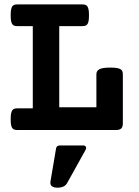

<svg xmlns="http://www.w3.org/2000/svg" viewBox="-20 -600 640 886"><path d="M131.3 -479.5H60.1Q51.8 -479.5 45.9 -481.4Q40 -483.4 36.4 -488.8Q32.7 -494.1 31 -503.9Q29.3 -513.7 29.3 -529.3Q29.3 -544.9 31 -554.7Q32.7 -564.5 36.4 -570.1Q40 -575.7 45.9 -577.6Q51.8 -579.6 60.1 -579.6H359.9Q368.2 -579.6 374 -577.6Q379.9 -575.7 383.5 -570.1Q387.2 -564.5 388.9 -554.7Q390.6 -544.9 390.6 -529.3Q390.6 -513.7 388.9 -503.9Q387.2 -494.1 383.5 -488.8Q379.9 -483.4 374 -481.4Q368.2 -479.5 359.9 -479.5H253.4V-105H424.8V-257.3Q424.8 -273.9 439.5 -281Q454.1 -288.1 489.3 -288.1Q506.8 -288.1 517.8 -286.4Q528.8 -284.7 535.4 -281Q542 -277.3 544.4 -271.5Q546.9 -265.6 546.9 -257.3V-31.7Q546.9 -14.6 539.6 -7.3Q532.2 0 515.1 0H60.1Q51.8 0 45.9 -2Q40 -3.9 36.4 -9.3Q32.7 -14.6 31 -24.4Q29.3 -34.2 29.3 -49.8Q29.3 -65.4 31 -75.2Q32.7 -85 36.4 -90.6Q40 -96.2 45.9 -98.1Q51.8 -100.1 60.1 -100.1H131.3ZM289.6 245.1Q277.8 266.1 245.1 266.1Q228.5 266.1 219.5 259.5Q210.4 252.9 212.9 237.3L238.8 84.5Q241.2 71.3 256.3 71.3H364.7Q373 71.3 376.2 77.6Q379.4 84 374.5 92.3Z"/></svg>

Font: Courier Prime
Style: Bold
Weight: 700
Monospace: yes
Designer: Alan Dague-Greene
Foundry: Quote-Unquote Apps
Version: Version 1.202